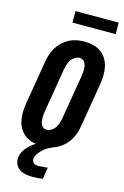

<svg xmlns="http://www.w3.org/2000/svg" viewBox="-165 -995 829 1288"><g transform="rotate(15 250.0 -350.5)"><path d="M207 8Q176 8 146.5 1Q117 -6 93 -22.5Q69 -39 53.5 -64Q38 -89 31.5 -117.5Q25 -146 25.5 -177Q26 -208 31 -240L82 -545Q86 -570 94.5 -596Q103 -622 117.5 -645.5Q132 -669 153 -688.5Q174 -708 198.5 -720.5Q223 -733 249.5 -738Q276 -743 302 -743Q333 -743 363 -736Q393 -729 416.5 -712.5Q440 -696 455.5 -671Q471 -646 477.5 -617.5Q484 -589 483.5 -558Q483 -527 478 -495L427 -190Q423 -165 414.5 -139Q406 -113 391.5 -89.5Q377 -66 356 -46.5Q335 -27 310.5 -14.5Q286 -2 259.5 3Q233 8 207 8ZM209 -106Q226 -106 242.5 -116.5Q259 -127 269 -142.5Q279 -158 284 -175Q289 -192 292 -209L343 -514Q345 -526 346 -538Q347 -550 347 -562Q347 -574 344.5 -585.5Q342 -597 337 -607Q332 -617 322 -623Q312 -629 300 -629Q283 -629 266.5 -618.5Q250 -608 240 -592.5Q230 -577 225 -560Q220 -543 217 -526L166 -221Q164 -209 163 -197Q162 -185 162.5 -173Q163 -161 165 -149.5Q167 -138 172 -128Q177 -118 187 -112Q197 -106 209 -106ZM200 224Q175 224 151 219.5Q127 215 108 202Q89 189 79.5 166.5Q70 144 74 119Q77 99 87.5 80Q98 61 113 45Q128 29 145.5 16.5Q163 4 183 -6L187 -8H279L278 0Q260 6 244 16Q228 26 214.5 39Q201 52 189.5 67.5Q178 83 175 101Q173 110 176 119Q179 128 185.5 133.5Q192 139 201 141Q210 143 220 143Q236 143 252 141Q268 139 283 138L270 219Q252 221 234.5 222.5Q217 224 200 224ZM191 -845V-925H491V-845Z"/></g></svg>

Font: Iosevka SS04 Heavy Oblique
Style: Regular
Weight: 900
Italic angle: -9°
Monospace: yes
Designer: Belleve Invis
Foundry: Belleve Invis
Version: Version 19.0.0; ttfautohint (v1.8.4)